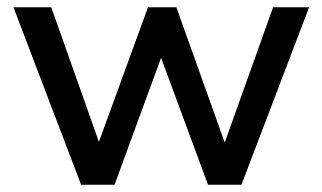

<svg xmlns="http://www.w3.org/2000/svg" viewBox="-20 -508 886 528"><path d="M203 0 17 -488H121L252 -118L387 -488H465L598 -116L731 -488H830L644 0H552L423 -349L295 0Z"/></svg>

Font: Nunito Sans SemiBold
Style: Regular
Weight: 600
Designer: Vernon Adams
Foundry: Vernon Adams
Version: Version 3.101; ttfautohint (v1.8.4.7-5d5b);gftools[0.9.27]